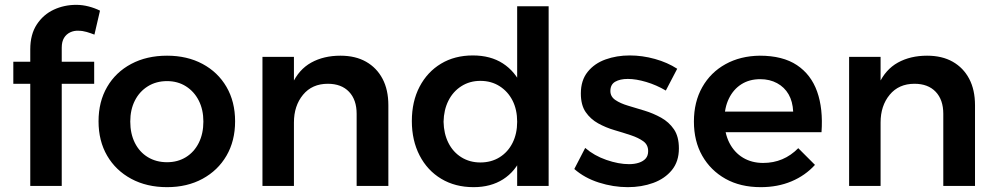

<svg xmlns="http://www.w3.org/2000/svg" viewBox="-20 -768 4112 793"><path d="M105 -564Q105 -626 132 -667Q159 -708 202 -728Q245 -748 295 -748Q320 -748 345.5 -741.5Q371 -735 393 -724L370 -625Q355 -631 338 -636Q321 -641 304 -641Q286 -642 270 -634.5Q254 -627 244.5 -611.5Q235 -596 235 -571V0H105ZM35 -513H369V-422H35Z M670 -538Q753 -538 816.5 -504Q880 -470 915.5 -409Q951 -348 951 -267Q951 -186 915.5 -125Q880 -64 816.5 -29.5Q753 5 670 5Q586 5 522 -29.5Q458 -64 422.5 -125Q387 -186 387 -267Q387 -348 422.5 -409Q458 -470 522 -504Q586 -538 670 -538ZM670 -433Q625 -433 590.5 -411.5Q556 -390 537 -352.5Q518 -315 518 -266Q518 -216 537 -178Q556 -140 590.5 -119Q625 -98 670 -98Q714 -98 748 -119Q782 -140 801 -178Q820 -216 820 -266Q820 -315 801 -352.5Q782 -390 748 -411.5Q714 -433 670 -433Z M1453 -298Q1453 -356 1421.5 -389Q1390 -422 1334 -422Q1269 -422 1231.5 -376.5Q1194 -331 1194 -262H1159Q1159 -360 1186.5 -420.5Q1214 -481 1265.5 -509.5Q1317 -538 1386 -538Q1448 -538 1492 -513Q1536 -488 1560 -442.5Q1584 -397 1584 -333V0H1453ZM1064 -533H1194V0H1064Z M1933 -539Q2006 -539 2057 -506Q2108 -473 2135 -412.5Q2162 -352 2161 -267Q2162 -183 2135.5 -121.5Q2109 -60 2058 -27.5Q2007 5 1936 5Q1860 5 1802.5 -29.5Q1745 -64 1713 -126Q1681 -188 1681 -268Q1681 -349 1713 -410Q1745 -471 1801.5 -505Q1858 -539 1933 -539ZM1964 -434Q1920 -434 1885.5 -412Q1851 -390 1832 -352Q1813 -314 1812 -265Q1813 -216 1832 -178Q1851 -140 1885.5 -118.5Q1920 -97 1964 -97Q2009 -97 2043.5 -118.5Q2078 -140 2097 -178Q2116 -216 2116 -265Q2116 -315 2097 -352.5Q2078 -390 2043.5 -412Q2009 -434 1964 -434ZM2116 -742H2246V0H2116Z M2730 -394Q2691 -417 2649 -429.5Q2607 -442 2573 -442Q2541 -442 2521 -430.5Q2501 -419 2501 -392Q2501 -369 2521.5 -355Q2542 -341 2574 -331.5Q2606 -322 2642 -311Q2678 -300 2710.5 -282Q2743 -264 2763.5 -234Q2784 -204 2784 -155Q2784 -101 2755 -65.5Q2726 -30 2678 -12.5Q2630 5 2573 5Q2513 5 2453.5 -14Q2394 -33 2352 -70L2397 -157Q2434 -125 2484.5 -107.5Q2535 -90 2578 -90Q2601 -90 2619 -96Q2637 -102 2647 -113.5Q2657 -125 2657 -144Q2657 -170 2637 -184.5Q2617 -199 2585.5 -209.5Q2554 -220 2518 -230.5Q2482 -241 2450.5 -258.5Q2419 -276 2399 -305Q2379 -334 2379 -382Q2379 -436 2407 -471Q2435 -506 2481 -522.5Q2527 -539 2581 -539Q2633 -539 2685 -524.5Q2737 -510 2777 -484Z M3256 -307Q3254 -349 3237 -378.5Q3220 -408 3189.5 -424.5Q3159 -441 3120 -441Q3075 -441 3042 -420Q3009 -399 2990.5 -361Q2972 -323 2972 -273Q2972 -218 2992.5 -178Q3013 -138 3049 -116.5Q3085 -95 3132 -95Q3217 -95 3277 -156L3346 -87Q3306 -43 3249 -19Q3192 5 3122 5Q3038 5 2976.5 -29.5Q2915 -64 2880.5 -124.5Q2846 -185 2846 -266Q2846 -347 2880.5 -408Q2915 -469 2976.5 -503Q3038 -537 3118 -538Q3213 -538 3271.5 -499Q3330 -460 3355 -389.5Q3380 -319 3373 -222H2953V-307Z M3876 -298Q3876 -356 3844.5 -389Q3813 -422 3757 -422Q3692 -422 3654.5 -376.5Q3617 -331 3617 -262H3582Q3582 -360 3609.5 -420.5Q3637 -481 3688.5 -509.5Q3740 -538 3809 -538Q3871 -538 3915 -513Q3959 -488 3983 -442.5Q4007 -397 4007 -333V0H3876ZM3487 -533H3617V0H3487Z"/></svg>

Font: Alexandria Medium
Style: Regular
Weight: 500
Designer: Mohamed Gaber
Foundry: Kief Type Foundry
Version: Version 5.100